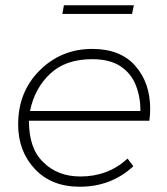

<svg xmlns="http://www.w3.org/2000/svg" viewBox="-20 -708 635 730"><path d="M482 -655H217L223 -688H489ZM283 2Q176 2 112.5 -65.5Q49 -133 49 -235Q49 -359 131 -440.5Q213 -522 331 -522Q438 -522 494.5 -457.5Q551 -393 551 -294Q551 -272 548 -249H90Q90 -143 144 -92Q198 -37 286 -37Q391 -37 465 -105L487 -76Q403 2 283 2ZM514 -286Q514 -339 496.5 -383.8Q479 -428.5 438.5 -455.8Q398 -483 330 -483Q230 -483 171 -428Q112 -373 94 -286Z"/></svg>

Font: Argentum Sans ExtraLight
Style: Italic
Weight: 200
Italic angle: -11°
Designer: Julieta Ulanovsky (font), Cristiano Sobral (main changes and remaster)
Foundry: Julieta Ulanovsky (font), Cristiano Sobral (main changes and remaster)
Version: Version 2.007;June 15, 2022;FontCreator 14.0.0.2814 64-bit; 